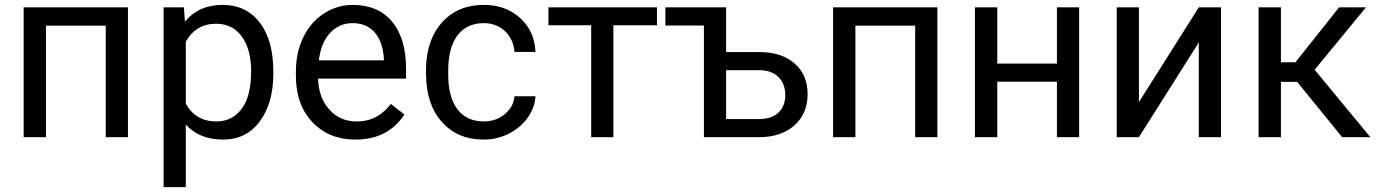

<svg xmlns="http://www.w3.org/2000/svg" viewBox="-20 -558 5603 781"><path d="M500.5 -528.3H76.2V0H167V-453.6H410.2V0H500.5Z M1091.8 -266.6C1091.8 -352.1 1073.2 -418.5 1036.6 -466.3C999.5 -514.2 949.2 -538.1 885.7 -538.1C820.3 -538.1 769 -515.1 732.4 -469.7L728 -528.3H645.5V203.1H735.8V-51.3C772.5 -10.7 823.2 9.8 887.2 9.8C950.2 9.8 1000 -14.6 1036.6 -64C1073.2 -113.3 1091.8 -177.7 1091.8 -258.3ZM1001.5 -268.6C1001.5 -200.7 988.8 -149.9 963.4 -115.7C937.5 -81.1 903.3 -64 859.9 -64C804.2 -64 762.7 -87.9 735.8 -136.2V-388.7C763.2 -437 804.2 -461.4 858.9 -461.4C903.3 -461.4 938 -444.3 963.4 -409.7C988.8 -375 1001.5 -328.1 1001.5 -268.6Z M1425.8 9.8C1514.2 9.8 1580.6 -24.4 1625 -92.3L1569.8 -135.3C1536.6 -92.3 1494.6 -64 1430.7 -64C1385.7 -64 1348.6 -80.1 1319.8 -112.3C1290.5 -144 1275.4 -186 1273.9 -238.3H1631.8V-275.9C1631.8 -360.4 1612.8 -424.8 1574.7 -470.2C1536.6 -515.6 1483.4 -538.1 1414.6 -538.1C1372.6 -538.1 1333.5 -526.4 1297.9 -503.4C1261.7 -480 1233.9 -447.8 1213.9 -406.7C1193.8 -365.2 1183.6 -318.4 1183.6 -266.1V-249.5C1183.6 -170.9 1206.1 -107.9 1251 -61C1295.9 -13.7 1354 9.8 1425.8 9.8ZM1414.6 -463.9C1490.2 -463.9 1536.1 -411.1 1541.5 -319.3V-312.5H1276.9C1282.7 -360.4 1297.9 -397.5 1322.8 -424.3C1347.7 -450.7 1377.9 -463.9 1414.6 -463.9Z M1948.2 -64C1855 -64 1803.2 -132.3 1803.2 -253.9V-271C1803.2 -396 1856 -463.9 1947.8 -463.9C1981.9 -463.9 2010.7 -453.1 2034.2 -431.2C2057.1 -409.2 2070.3 -380.9 2072.8 -346.7H2158.2C2155.8 -403.3 2134.8 -449.2 2095.7 -484.9C2056.2 -520.5 2006.8 -538.1 1947.8 -538.1C1899.4 -538.1 1857.9 -526.9 1822.8 -504.9C1752 -460.4 1712.9 -377.4 1712.9 -274.4V-259.3C1712.9 -175.8 1734.4 -110.4 1776.9 -62.5C1819.3 -14.2 1876.5 9.8 1948.2 9.8C1983.9 9.8 2018.1 1.5 2050.3 -14.6C2082 -30.8 2107.9 -52.7 2127 -80.1C2146 -107.4 2156.7 -136.2 2158.2 -166.5H2072.8C2070.3 -137.2 2056.6 -112.8 2032.7 -93.3C2008.8 -73.7 1980.5 -64 1948.2 -64Z M2652.3 -528.3H2210.9V-455.1H2384.8V0H2475.1V-455.1H2652.3Z M2686.5 -454.1H2843.3V0H3066.9C3127.4 0 3175.8 -16.1 3211.4 -47.9C3247.1 -79.6 3265.1 -122.1 3265.1 -174.8C3265.1 -227.1 3247.6 -268.6 3212.9 -299.3C3178.2 -330.1 3130.9 -345.7 3070.8 -346.2H2933.6V-528.3H2686.5ZM3071.3 -272.5C3104 -272 3129.4 -262.2 3147.5 -243.7C3165.5 -224.6 3174.3 -200.7 3174.3 -171.4C3174.3 -110.8 3135.7 -73.7 3067.9 -73.7H2933.6V-272.5Z M3793 -528.3H3368.7V0H3459.5V-453.6H3702.6V0H3793Z M4369.6 -528.3H4279.3V-299.3H4036.6V-528.3H3945.8V0H4036.6V-225.6H4279.3V0H4369.6Z M4612.8 -142.6V-528.3H4522.5V0H4612.8L4856.4 -385.3V0H4946.8V-528.3H4856.4Z M5439.5 0H5554.2L5327.6 -274.4L5536.6 -528.3H5427.2L5249.5 -304.7H5190.4V-528.3H5099.6V0H5190.4V-225.1H5256.3Z"/></svg>

Font: Roboto
Style: Regular
Weight: 400
Designer: Google
Version: Version 2.137; 2017